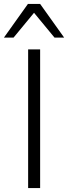

<svg xmlns="http://www.w3.org/2000/svg" viewBox="-51 -956 346 976"><path d="M92 0V-705H153V0ZM-31 -765 91 -936H153L275 -765H226L122 -891L18 -765Z"/></svg>

Font: Nunito Sans 12pt ExtraLight 12pt Light
Style: Regular
Weight: 300
Version: Version 3.101;gftools[0.9.27]